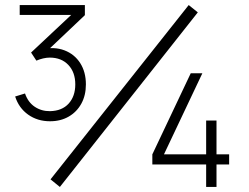

<svg xmlns="http://www.w3.org/2000/svg" viewBox="-20 -740 987 760"><path d="M178 -260Q128.5 -260 91.5 -286.2Q54.5 -312.5 40 -358L79 -370Q91 -335 117.8 -317.2Q144.5 -299.5 178 -300Q225.5 -301 251.8 -330Q278 -359 278 -406Q278 -454 250.5 -483Q223 -512 177 -512Q164.5 -512 150.8 -508.8Q137 -505.5 124 -500L103 -532L295 -712L307 -681H58V-720H316V-680L145 -518L143 -545Q195 -556 235 -540.8Q275 -525.5 297.5 -490.2Q320 -455 320 -406Q320 -362.5 302 -329.8Q284 -297 252 -278.5Q220 -260 178 -260ZM796 0V-89H583V-129L735 -450H781L629 -129H796V-263H837V-129H887V-89H837V0ZM217 0 180 -30 727 -720 763 -691Z"/></svg>

Font: Manrope ExtraLight
Style: Regular
Weight: 200
Designer: Mikhail Sharanda
Foundry: Mikhail Sharanda
Version: Version 4.505